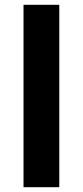

<svg xmlns="http://www.w3.org/2000/svg" viewBox="-20 -780 345 800"><path d="M227 0H78V-760H227Z"/></svg>

Font: Noto Sans Cham
Style: Regular
Weight: 400
Designer: Monotype Design Team
Foundry: Monotype Imaging Inc.
Version: Version 2.002